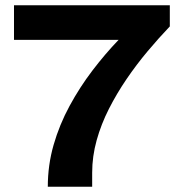

<svg xmlns="http://www.w3.org/2000/svg" viewBox="-20 -707 690 727"><path d="M161 0Q161 -82 183 -158.5Q205 -235 243.5 -306Q282 -377 330 -440Q378 -503 429 -556H33V-687H623V-607Q581 -563 539 -513Q497 -463 459.5 -408Q422 -353 392.5 -295Q363 -237 346 -176Q329 -115 329 -53V0Z"/></svg>

Font: Archivo SemiExpanded
Style: Bold
Weight: 700
Width: 6
Designer: Hector Gatti
Foundry: Omnibus-Type
Version: Version 2.001